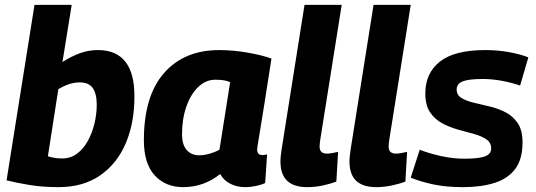

<svg xmlns="http://www.w3.org/2000/svg" viewBox="-20 -760 2207 790"><path d="M275 -740 237 -505Q275 -529 310 -541.5Q345 -554 383 -554Q458 -554 495.5 -506.5Q533 -459 533 -367Q534 -258 498.5 -173Q463 -88 393 -39Q323 10 221 10Q155 10 100.5 1Q46 -8 7 -18L122 -740ZM308 -421Q286 -421 263.5 -413.5Q241 -406 220 -393L177 -117Q189 -113 204 -110.5Q219 -108 236 -108Q270 -108 296.5 -127.5Q323 -147 341 -179.5Q359 -212 368.5 -251Q378 -290 378 -329Q378 -375 361.5 -398Q345 -421 308 -421Z M988 10Q955 10 927.5 -4Q900 -18 886 -44Q854 -18 815.5 -4Q777 10 734 10Q661 10 616.5 -38.5Q572 -87 572 -183Q572 -365 655 -459.5Q738 -554 882 -554Q938 -554 998.5 -543.5Q1059 -533 1097 -519Q1079 -403 1067.5 -330.5Q1056 -258 1049.5 -219.5Q1043 -181 1040.5 -165Q1038 -149 1038 -146Q1038 -122 1059 -122Q1071 -122 1079 -125L1071 -7Q1057 0 1034 5Q1011 10 988 10ZM883 -144 927 -422Q914 -428 898.5 -430Q883 -432 866 -432Q827 -432 796 -402.5Q765 -373 747 -322Q729 -271 729 -208Q729 -164 748.5 -142.5Q768 -121 799 -121Q820 -121 842.5 -127.5Q865 -134 883 -144Z M1233 -740H1386L1298 -187Q1297 -179 1296 -171.5Q1295 -164 1295 -157Q1295 -128 1325 -128Q1335 -128 1346 -130Q1357 -132 1371 -135L1364 -13Q1338 -3 1306.5 3.5Q1275 10 1244 10Q1134 10 1134 -95Q1134 -107 1135.5 -120.5Q1137 -134 1139 -147Z M1517 -740H1670L1582 -187Q1581 -179 1580 -171.5Q1579 -164 1579 -157Q1579 -128 1609 -128Q1619 -128 1630 -130Q1641 -132 1655 -135L1648 -13Q1622 -3 1590.5 3.5Q1559 10 1528 10Q1418 10 1418 -95Q1418 -107 1419.5 -120.5Q1421 -134 1423 -147Z M1670 -29 1707 -144Q1741 -130 1791.5 -118.5Q1842 -107 1891 -107Q1950 -107 1975.5 -116.5Q2001 -126 2001 -149Q2001 -173 1981.5 -186.5Q1962 -200 1931 -208.5Q1900 -217 1865.5 -226.5Q1831 -236 1800 -252.5Q1769 -269 1749.5 -298Q1730 -327 1730 -376Q1730 -459 1790 -506.5Q1850 -554 1977 -554Q2028 -554 2074.5 -545.5Q2121 -537 2154 -524L2120 -408Q2086 -420 2045 -427.5Q2004 -435 1967 -435Q1908 -435 1883.5 -425Q1859 -415 1859 -392Q1859 -369 1878.5 -357Q1898 -345 1929 -337.5Q1960 -330 1994.5 -322Q2029 -314 2060 -298Q2091 -282 2110.5 -253Q2130 -224 2130 -174Q2130 -105 2100 -65Q2070 -25 2015 -7.5Q1960 10 1885 10Q1816 10 1764 -1Q1712 -12 1670 -29Z"/></svg>

Font: Georama
Style: Bold Italic
Weight: 700
Italic angle: -9°
Designer: Jean-Baptiste Levee
Foundry: Production Type
Version: Version 1.000